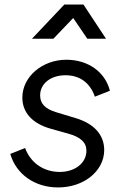

<svg xmlns="http://www.w3.org/2000/svg" viewBox="-20 -810 550 842"><path d="M214 -640 301 -731 363 -640H445L346 -790H262L120 -640ZM235 12C349 12 437 -61 437 -152C437 -219 392 -268 312 -292L226 -318C177 -333 156 -356 156 -392C156 -443 202 -480 267 -480C330 -480 375 -447 396 -386L462 -412C441 -495 366 -548 271 -548C165 -548 78 -473 78 -382C78 -317 121 -268 204 -245L279 -224C334 -209 359 -185 359 -149C359 -96 310 -56 242 -56C171 -56 114 -96 90 -161L25 -135C51 -46 132 12 235 12Z"/></svg>

Font: Plus Jakarta Sans
Style: Italic
Weight: 400
Italic angle: -8°
Designer: Gumpita Rahayu
Foundry: Tokotype
Version: Version 2.071;gftools[0.9.30]